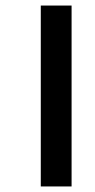

<svg xmlns="http://www.w3.org/2000/svg" viewBox="-20 -689 343 692"><path d="M127 -17H238V-669H127Z"/></svg>

Font: Noto Sans Malayalam UI ExtraCondensed SemiBold
Style: Regular
Weight: 600
Width: 2
Designer: Jelle Bosma - Monotype Design Team
Foundry: Monotype Imaging Inc.
Version: Version 2.104